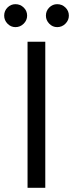

<svg xmlns="http://www.w3.org/2000/svg" viewBox="-52 -900 350 920"><path d="M168 -825Q168 -848 184 -864Q200 -880 222 -880Q245 -880 261.5 -864Q278 -848 278 -825Q278 -803 261.5 -786.5Q245 -770 222 -770Q200 -770 184 -786.5Q168 -803 168 -825ZM-32 -825Q-32 -848 -16 -864Q0 -880 22 -880Q45 -880 61.5 -864Q78 -848 78 -825Q78 -803 61.5 -786.5Q45 -770 22 -770Q0 -770 -16 -786.5Q-32 -803 -32 -825ZM80 -700H165V0H80Z"/></svg>

Font: Jost*
Style: Regular
Weight: 400
Version: Version 3.7